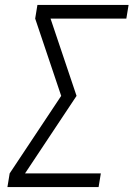

<svg xmlns="http://www.w3.org/2000/svg" viewBox="-20 -755 540 775"><path d="M10 0 19 -55 227 -368 122 -680 131 -735H499L490 -680H184L289 -368L81 -55H387L378 0Z"/></svg>

Font: Iosevka Term Curly Light
Style: Italic
Weight: 300
Italic angle: -9°
Designer: Belleve Invis
Foundry: Belleve Invis
Version: Version 32.3.0